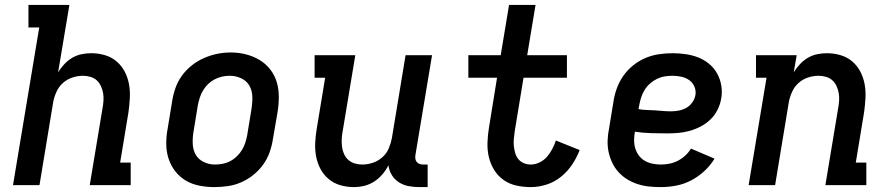

<svg xmlns="http://www.w3.org/2000/svg" viewBox="-20 -755 3640 783"><path d="M33 0 140 -643H96V-735H263L217 -460Q228 -478 242.5 -493.5Q257 -509 275 -519.5Q293 -530 313 -534Q333 -538 352 -538Q381 -538 408 -530Q435 -522 455.5 -504.5Q476 -487 488.5 -463Q501 -439 506 -412Q511 -385 509.5 -356Q508 -327 504 -298L470 -92H513V0H346L398 -313Q401 -329 402 -344.5Q403 -360 400.5 -375Q398 -390 391.5 -404Q385 -418 374.5 -427.5Q364 -437 349 -441.5Q334 -446 318 -446Q297 -446 275.5 -439Q254 -432 237 -417Q220 -402 210.5 -381Q201 -360 197 -339L141 0Z M854 8Q823 8 792.5 2Q762 -4 737 -19Q712 -34 694 -57.5Q676 -81 667 -109.5Q658 -138 658 -169.5Q658 -201 664 -232L682 -342Q686 -369 695.5 -396Q705 -423 722 -446.5Q739 -470 762.5 -488.5Q786 -507 812.5 -518.5Q839 -530 866 -535.5Q893 -541 921 -541Q953 -541 982.5 -533.5Q1012 -526 1037.5 -511Q1063 -496 1081.5 -472.5Q1100 -449 1108.5 -420.5Q1117 -392 1117 -360.5Q1117 -329 1112 -298L1093 -188Q1089 -161 1079.5 -134Q1070 -107 1053 -83.5Q1036 -60 1013 -41.5Q990 -23 963.5 -11.5Q937 0 909 4Q881 8 854 8ZM856 -84Q872 -84 888 -87Q904 -90 918.5 -97.5Q933 -105 945.5 -117Q958 -129 966.5 -143Q975 -157 980 -172Q985 -187 988 -203L1006 -313Q1010 -338 1009 -362.5Q1008 -387 996.5 -406.5Q985 -426 963 -436Q941 -446 917 -446Q901 -446 885.5 -442.5Q870 -439 855.5 -431.5Q841 -424 829 -412.5Q817 -401 808.5 -387Q800 -373 795 -357.5Q790 -342 787 -327L769 -217Q765 -193 766 -168.5Q767 -144 778 -124.5Q789 -105 810.5 -94.5Q832 -84 856 -84Q856 -84 856 -84Q856 -84 856 -84Z M1423 8Q1394 8 1367 0Q1340 -8 1319.5 -25.5Q1299 -43 1286.5 -67Q1274 -91 1269 -118Q1264 -145 1265.5 -174Q1267 -203 1272 -232L1306 -438H1263V-530H1429L1377 -217Q1374 -201 1373.5 -185.5Q1373 -170 1375 -155Q1377 -140 1383.5 -126Q1390 -112 1401 -102.5Q1412 -93 1426.5 -88.5Q1441 -84 1457 -84Q1479 -84 1500 -91Q1521 -98 1538.5 -113Q1556 -128 1565 -149Q1574 -170 1578 -191L1634 -530H1742L1674 -122Q1673 -114 1674 -107Q1675 -100 1679.5 -94.5Q1684 -89 1691 -86.5Q1698 -84 1706 -84H1724V8H1691Q1668 8 1646.5 4Q1625 0 1607 -11.5Q1589 -23 1578 -41Q1567 -59 1564 -81Q1554 -61 1539 -43.5Q1524 -26 1505 -14Q1486 -2 1465 3Q1444 8 1423 8Z M2145 8Q2114 8 2085 1.5Q2056 -5 2033 -21.5Q2010 -38 1995 -62.5Q1980 -87 1973.5 -115Q1967 -143 1968 -173.5Q1969 -204 1974 -234L2007 -438H1890V-530H2022L2056 -735H2164L2130 -530H2292V-438H2115L2079 -219Q2077 -204 2075.5 -189Q2074 -174 2075.5 -159.5Q2077 -145 2081 -131Q2085 -117 2094 -106Q2103 -95 2116.5 -89.5Q2130 -84 2145 -84Q2162 -84 2180 -92.5Q2198 -101 2210.5 -115.5Q2223 -130 2232 -147Q2241 -164 2247 -182L2344 -143Q2332 -112 2313 -83.5Q2294 -55 2267 -33.5Q2240 -12 2208 -2Q2176 8 2145 8Z M2675 8Q2650 8 2626 5.5Q2602 3 2579.5 -4.5Q2557 -12 2537.5 -24Q2518 -36 2502.5 -53Q2487 -70 2477 -91Q2467 -112 2462 -135Q2457 -158 2458 -183Q2459 -208 2464 -232L2482 -342Q2486 -369 2496 -396Q2506 -423 2523 -447Q2540 -471 2563.5 -489.5Q2587 -508 2613.5 -519Q2640 -530 2668 -534Q2696 -538 2723 -538Q2750 -538 2777 -534Q2804 -530 2828 -520.5Q2852 -511 2872 -494.5Q2892 -478 2904.5 -455.5Q2917 -433 2921.5 -406Q2926 -379 2921 -352Q2917 -329 2906 -307Q2895 -285 2877.5 -268Q2860 -251 2838 -239.5Q2816 -228 2793 -221.5Q2770 -215 2747 -213Q2724 -211 2701 -211Q2668 -211 2634.5 -212Q2601 -213 2569 -218V-217Q2566 -200 2566 -182.5Q2566 -165 2571 -149Q2576 -133 2586 -120Q2596 -107 2610 -99Q2624 -91 2641 -87.5Q2658 -84 2675 -84Q2692 -84 2710 -87.5Q2728 -91 2744.5 -99.5Q2761 -108 2775 -121Q2789 -134 2798 -149L2894 -108Q2877 -80 2852 -57Q2827 -34 2798 -19Q2769 -4 2737.5 2Q2706 8 2675 8ZM2716 -301Q2732 -301 2748 -304Q2764 -307 2778.5 -315Q2793 -323 2803 -337Q2813 -351 2816 -367Q2819 -385 2812 -401.5Q2805 -418 2791 -428Q2777 -438 2759 -442Q2741 -446 2723 -446Q2707 -446 2691 -443.5Q2675 -441 2659.5 -433.5Q2644 -426 2631 -414.5Q2618 -403 2609 -388.5Q2600 -374 2595 -358.5Q2590 -343 2587 -327L2584 -310Q2600 -307 2617 -306.5Q2634 -306 2650.5 -305Q2667 -304 2683 -302.5Q2699 -301 2716 -301Z M3033 0 3106 -438H3063V-530H3229L3217 -460Q3228 -478 3242.5 -493.5Q3257 -509 3275 -519.5Q3293 -530 3313 -534Q3333 -538 3352 -538Q3381 -538 3408 -530Q3435 -522 3455.5 -504.5Q3476 -487 3488.5 -463Q3501 -439 3506 -412Q3511 -385 3509.5 -356Q3508 -327 3504 -298L3470 -92H3513V0H3346L3398 -313Q3401 -329 3402 -344.5Q3403 -360 3400.5 -375Q3398 -390 3391.5 -404Q3385 -418 3374.5 -427.5Q3364 -437 3349 -441.5Q3334 -446 3318 -446Q3297 -446 3275.5 -439Q3254 -432 3237 -417Q3220 -402 3210.5 -381Q3201 -360 3197 -339L3141 0Z"/></svg>

Font: Iosevka Curly Slab SmBdEx
Style: Italic
Weight: 600
Width: 7
Italic angle: -9°
Monospace: yes
Designer: Belleve Invis
Foundry: Belleve Invis
Version: Version 11.1.0; ttfautohint (v1.8.3)